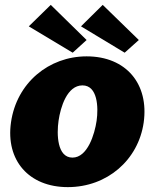

<svg xmlns="http://www.w3.org/2000/svg" viewBox="-20 -757 634 787"><path d="M188 -737 98 -649 278 -541 335 -593ZM401 -737 312 -649 491 -541 549 -593ZM258 10C419 10 547 -101 569 -255C591 -412 498 -526 335 -526C181 -526 48 -418 25 -255C3 -100 98 10 258 10ZM277 -111C214 -111 212 -207 220 -262C228 -318 255 -407 318 -407C380 -407 384 -318 376 -262C368 -207 339 -111 277 -111Z"/></svg>

Font: United Sans Black
Style: Italic
Weight: 900
Italic angle: -8°
Designer: Pablo Impallari, Rodrigo Fuenzalida (Modified by Dan O. Williams)
Version: Version 1.000;PS 001.000;hotconv 1.0.88;makeotf.lib2.5.64775